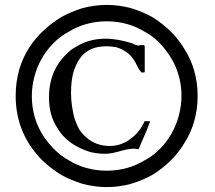

<svg xmlns="http://www.w3.org/2000/svg" viewBox="-20 -745 878 784"><path d="M44 -353C44 -235.5 92.7 -150.3 153 -90C176 -68 201 -49 228 -32C256 -16 286 -4 318 6C349 14 382 19 416 19C450 19 483 14 514 6C546 -4 576 -16 604 -32C658.4 -66.3 704.1 -110.1 736 -166C766.7 -214.8 787 -278.4 787 -353C787 -427.6 766.8 -491.1 736 -540C704.1 -595.9 658.4 -639.7 604 -674C576 -690 546 -702 514 -712C483 -720 450 -725 416 -725C381 -725 348 -720 317 -712C286 -702 256 -690 228 -674C128.9 -611.6 44 -512.4 44 -353ZM110 -353C110 -381 114 -408 121 -434C142.3 -513.1 195.1 -581.1 262 -616C301.5 -641.1 355.5 -658 416 -658C477.5 -658 529 -640.9 570 -616C593 -604 613 -588 632 -569C680 -518.3 721 -449 721 -353C721 -325 717 -298 710 -272C688.8 -193.2 636.4 -124.6 570 -90C529.1 -65.1 477.5 -48 416 -48C355.5 -48 301.5 -64.8 262 -90C239 -102 219 -118 200 -137C150.5 -186.5 110 -257.2 110 -353ZM528 -138C534.3 -138 534.1 -136 543 -136H546C546 -137 547 -137 547 -138C561 -173 577.6 -205.4 590 -242C592 -244 592 -246 592 -247C592 -248 592 -249 591 -250H571C570 -250 570 -250 570 -249C557.8 -222.5 538.5 -195.7 515 -180C493.9 -162.4 464.3 -149 429 -149C367.4 -149 329.6 -179 304 -216C296 -230 290 -245 284 -262C276.2 -293.2 270 -327.1 270 -365C270 -400.2 273.5 -433.3 283 -460C303.2 -516.6 337.8 -556 415 -556C430 -556 443 -554 456 -552C468 -548 479 -544 490 -536C513.8 -523 531 -497.4 543 -470C544 -469 544 -468 546 -466C546 -460.4 555 -456.6 555 -451C556 -450 557 -449 560 -449H563C566.3 -449 571 -448.7 571 -452V-556C570 -559 569 -561 567 -561H554C552.5 -561 547.2 -559.7 545 -559C541 -559 535.9 -562 532 -562C526.7 -565.5 519.7 -568.1 514 -570C481.1 -579.1 449.2 -587 410 -587C364.2 -587 323.9 -574.7 294 -556C276 -547 261 -535 247 -520C207.7 -480.7 180 -425.1 180 -347C180 -297.6 191.9 -257.1 212 -226C240.6 -174.5 289.1 -142.9 349 -124C368 -120 388 -117 409 -117C451.3 -117 487.3 -138 528 -138Z"/></svg>

Font: fbb
Style: Bold
Weight: 400
Designer: David J. Perry, Michael Sharpe
Version: Version 1.045